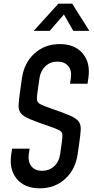

<svg xmlns="http://www.w3.org/2000/svg" viewBox="-20 -1005 510 1041"><path d="M195.5 16Q277.5 16 333.2 -35Q389 -86 401 -169L410 -232Q416.5 -277 417.8 -303.2Q419 -329.5 406.2 -346.5Q393.5 -363.5 358.2 -379Q323 -394.5 256 -417Q215.5 -431.5 199 -440Q182.5 -448.5 180.8 -462.5Q179 -476.5 183.5 -507L194 -581Q200 -621.5 226.5 -646.2Q253 -671 291.5 -671Q329.5 -671 350 -646.8Q370.5 -622.5 364 -581L359.5 -551H454.5L459 -581Q471.5 -664.5 428.5 -715.2Q385.5 -766 304 -766Q223 -766 167 -715.2Q111 -664.5 99 -581L88.5 -507Q82 -462 80.8 -435.5Q79.5 -409 92.2 -392Q105 -375 140.5 -359.8Q176 -344.5 242.5 -322Q283.5 -308 300 -299.5Q316.5 -291 318 -277Q319.5 -263 315 -232L306 -169Q300.5 -128.5 273.8 -103.8Q247 -79 208.5 -79Q169 -79 149.8 -104.2Q130.5 -129.5 136 -169L140.5 -199H45.5L41 -169Q28.5 -86 71.2 -35Q114 16 195.5 16ZM162.5 -837.5H249.5L326.5 -926.5L377.5 -837.5H464.5L371.5 -985H296.5Z"/></svg>

Font: Mohave Medium
Style: Italic
Weight: 500
Italic angle: -8°
Designer: Gumpita Rahayu
Foundry: Tokotype
Version: Version 2.002; ttfautohint (v1.8.3)